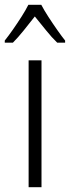

<svg xmlns="http://www.w3.org/2000/svg" viewBox="-46 -785 293 805"><path d="M128 0H74V-532H128ZM127 -765Q139 -742 157.5 -713.5Q176 -685 195 -658Q214 -631 227 -615V-606H194Q171 -628 147 -658Q123 -688 100 -716Q78 -688 53.5 -657.5Q29 -627 8 -606H-26V-615Q-10 -635 8.5 -661.5Q27 -688 44.5 -715.5Q62 -743 73 -765Z"/></svg>

Font: Noto Sans Tamil Condensed Light
Style: Regular
Weight: 300
Width: 3
Designer: Jelle Bosma - Monotype Design Team
Foundry: Monotype Imaging Inc.
Version: Version 2.004; ttfautohint (v1.8.4.7-5d5b)